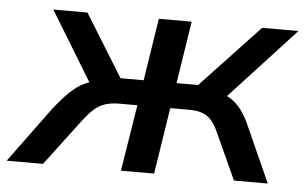

<svg xmlns="http://www.w3.org/2000/svg" viewBox="-78 -551 972 611"><g transform="rotate(5 407.5 -246.0)"><path d="M-37 0 93 -177Q119 -210 141 -231.5Q163 -253 186.5 -264.5Q210 -276 238 -279L217 -249L69 -492H178L301 -293H375L406 -492H511L480 -293H549L736 -492H852L628 -249L597 -278Q628 -275 650 -262.5Q672 -250 688.5 -228.5Q705 -207 719 -174L797 0H689L622 -147Q611 -172 598.5 -186Q586 -200 569 -206Q552 -212 527 -212H467L434 0H328L362 -212H305Q279 -212 260 -206Q241 -200 225 -186Q209 -172 190 -147L79 0Z"/></g></svg>

Font: Nunito Sans 10pt SemiBold
Style: Italic
Weight: 600
Italic angle: -9°
Designer: Vernon Adams
Foundry: Vernon Adams
Version: Version 3.101;gftools[0.9.27]